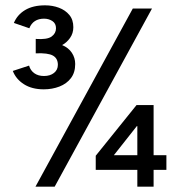

<svg xmlns="http://www.w3.org/2000/svg" viewBox="-20 -700 672 720"><path d="M113 0 478 -668H550L185 0ZM495 0V-63H339V-116L492 -306H556V-118H604V-63H556V0ZM407 -118H495V-227H493ZM144 -365Q100 -365 70 -384Q40 -403 28 -434L89 -454Q94 -436 108.5 -425.5Q123 -415 145 -415Q168 -415 182.5 -426.5Q197 -438 197 -457Q197 -481 178.5 -491.5Q160 -502 114 -500V-554Q157 -551 173.5 -563Q190 -575 190 -594Q190 -612 176.5 -621Q163 -630 145 -630Q125 -630 111 -621Q97 -612 90 -594L32 -614Q45 -645 74.5 -662.5Q104 -680 149 -680Q177 -680 201 -671Q225 -662 240 -644Q255 -626 255 -598Q255 -575 242.5 -557.5Q230 -540 213 -531Q237 -521 249.5 -502Q262 -483 262 -460Q262 -428 246 -407Q230 -386 203 -375.5Q176 -365 144 -365Z"/></svg>

Font: Atkinson Hyperlegible Mono ExtraLight
Style: Regular
Weight: 400
Monospace: yes
Version: Version 2.001